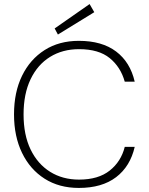

<svg xmlns="http://www.w3.org/2000/svg" viewBox="-20 -913 732 945"><path d="M368 12Q271 12 199.5 -33.5Q128 -79 88.5 -160.5Q49 -242 49 -350Q49 -459 88.5 -540Q128 -621 199.5 -666.5Q271 -712 368 -712Q482 -712 551.5 -659.5Q621 -607 643 -511H594Q574 -583 520 -627Q466 -671 369 -671Q288 -671 226.5 -633Q165 -595 130.5 -523Q96 -451 96 -350Q96 -249 130.5 -177.5Q165 -106 226.5 -67.5Q288 -29 369 -29Q464 -29 520 -73.5Q576 -118 594 -190H643Q621 -94 551.5 -41Q482 12 368 12ZM265 -743 249 -773 421 -893 444 -853Z"/></svg>

Font: DM Sans 10pt ExtraLight
Style: Regular
Weight: 250
Version: Version 4.004;gftools[0.9.30]